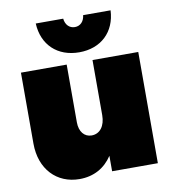

<svg xmlns="http://www.w3.org/2000/svg" viewBox="-86 -845 843 930"><g transform="rotate(-10 336.0 -379.5)"><path d="M336 -595C443 -595 515 -663 520 -769H385C382 -739 363 -719 336 -719C309 -719 290 -739 287 -769H152C157 -663 229 -595 336 -595ZM392 -547V-276C392 -223 366 -188 325 -188C289 -188 265 -217 265 -263V-547H40V-198C40 -72 119 10 231 10C301 10 356 -21 392 -76V0H617V-547Z"/></g></svg>

Font: Montserrat-Arabic Black
Style: Regular
Weight: 900
Designer: Mohamed Gaber
Foundry: Kief Type Foundry
Version: Version 5.008;PS 005.008;hotconv 1.0.88;makeotf.lib2.5.64775